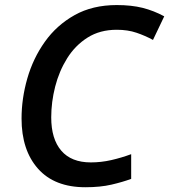

<svg xmlns="http://www.w3.org/2000/svg" viewBox="-20 -745 682 774"><path d="M324.2 9.8Q199.7 9.8 133.3 -64.9Q66.9 -139.6 66.9 -267.1Q66.9 -347.7 90.1 -428.7Q113.3 -509.8 160.9 -576.7Q208.5 -643.6 280.8 -684.1Q353 -724.6 450.7 -724.6Q509.8 -724.6 554.7 -713.4Q599.6 -702.1 642.1 -679.2L596.7 -584Q565.4 -601.1 530.3 -613Q495.1 -625 450.7 -625Q382.8 -625 333 -593.5Q283.2 -562 250.7 -510Q218.3 -458 202.4 -395.8Q186.5 -333.5 186.5 -272Q186.5 -184.6 227.1 -137.5Q267.6 -90.3 346.2 -90.3Q387.7 -90.3 428.5 -99.6Q469.2 -108.9 508.8 -123.5V-23.9Q474.6 -11.2 429.4 -0.7Q384.3 9.8 324.2 9.8Z"/></svg>

Font: Open Sans SemiBold
Style: Italic
Weight: 600
Italic angle: -12°
Designer: Monotype Design Team
Foundry: Monotype Imaging Inc.
Version: Version 3.003; ttfautohint (v1.8.4)